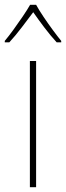

<svg xmlns="http://www.w3.org/2000/svg" viewBox="-42 -876 276 803"><path d="M109 -93H83V-621H109ZM109 -856Q121 -834 140.5 -805Q160 -776 180 -749Q200 -722 214 -705V-699H195Q170 -726 143.5 -761Q117 -796 97 -825Q76 -797 49 -761.5Q22 -726 -3 -699H-22V-705Q-6 -724 14 -751.5Q34 -779 53 -807Q72 -835 84 -856Z"/></svg>

Font: Noto Sans Telugu UI SemiCondensed Thin
Style: Regular
Weight: 100
Width: 4
Designer: Jelle Bosma - Monotype Design Team
Foundry: Monotype Imaging Inc.
Version: Version 2.005; ttfautohint (v1.8.4.7-5d5b)